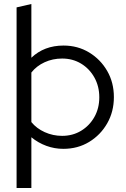

<svg xmlns="http://www.w3.org/2000/svg" viewBox="-20 -737 631 961"><path d="M63 204V-700L137 -717V-448Q201 -509 298 -509Q369 -509 426 -474.5Q483 -440 516.5 -382Q550 -324 550 -251Q550 -178 516.5 -119.5Q483 -61 426 -26.5Q369 8 297 8Q253 8 212 -7Q171 -22 137 -50V204ZM291 -444Q244 -444 203.5 -425.5Q163 -407 137 -374V-126Q163 -94 204 -75.5Q245 -57 291 -57Q344 -57 386 -82.5Q428 -108 452.5 -151.5Q477 -195 477 -250Q477 -305 452.5 -349Q428 -393 386 -418.5Q344 -444 291 -444Z"/></svg>

Font: Red Hat Display Variable
Style: Regular
Weight: 400
Designer: Pentagram, MCKL
Foundry: Pentagram, MCKL
Version: Version 1.021